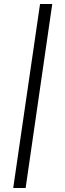

<svg xmlns="http://www.w3.org/2000/svg" viewBox="-20 -745 325 959"><path d="M46 194 180 -725H241L108 194Z"/></svg>

Font: Chivo ExtraLight
Style: Italic
Weight: 250
Italic angle: -8.05°
Designer: Hector Gatti
Foundry: Omnibus-Type
Version: Version 2.002